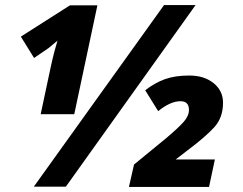

<svg xmlns="http://www.w3.org/2000/svg" viewBox="-20 -734 954 755"><path d="M113 0 625 -714H749L239 0ZM140 -285H272L363 -713H255L62 -590L114 -506L171 -545Q175 -549 186 -557.5Q197 -566 206 -574Q201 -558 194 -531.5Q187 -505 180 -473ZM487 1H802L825 -107H671L719 -144Q787 -195 822 -233Q857 -271 857 -330Q857 -377 820 -407Q783 -437 724 -437Q668 -437 628 -422.5Q588 -408 551 -379L602 -297Q650 -336 690 -336Q723 -336 723 -302Q723 -278 702 -254.5Q681 -231 635 -192L507 -87Z"/></svg>

Font: Noto Sans Display Extra
Style: Italic
Weight: 800
Italic angle: -12°
Designer: Monotype Design Team
Foundry: Monotype Imaging Inc.
Version: Version 1.900